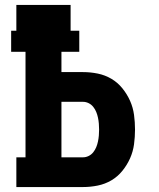

<svg xmlns="http://www.w3.org/2000/svg" viewBox="-20 -755 640 775"><path d="M46 0V-120H83V-546H25V-631H46V-735H265V-631H300V-546H228V-464H315Q345 -464 374.5 -458Q404 -452 429.5 -437Q455 -422 474 -398.5Q493 -375 505 -348Q517 -321 521 -291.5Q525 -262 525 -232Q525 -202 521 -172.5Q517 -143 505 -116Q493 -89 474 -65.5Q455 -42 429.5 -27Q404 -12 374.5 -6Q345 0 315 0ZM228 -120H315Q327 -120 338 -125.5Q349 -131 356.5 -140.5Q364 -150 368.5 -161Q373 -172 375.5 -184Q378 -196 379 -208Q380 -220 380 -232Q380 -244 379 -256Q378 -268 375.5 -280Q373 -292 368.5 -303Q364 -314 356.5 -323.5Q349 -333 338 -338.5Q327 -344 315 -344H228Z"/></svg>

Font: Iosevka Slab Heavy Extended
Style: Regular
Weight: 900
Width: 7
Monospace: yes
Designer: Belleve Invis
Foundry: Belleve Invis
Version: Version 11.1.0; ttfautohint (v1.8.3)